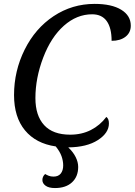

<svg xmlns="http://www.w3.org/2000/svg" viewBox="-20 -744 689 982"><path d="M265.1 4.9Q163.6 -9.8 107.7 -77.4Q51.8 -145 51.8 -257.8Q51.8 -380.9 106 -490Q160.2 -599.1 254.6 -661.6Q349.1 -724.1 463.9 -724.1Q551.3 -724.1 600.1 -694.1Q648.9 -664.1 648.9 -612.8Q648.9 -577.1 622.1 -556.2Q595.2 -535.2 550.8 -535.2Q550.8 -601.1 525.9 -636Q501 -670.9 451.2 -670.9Q372.6 -670.9 306.6 -612.3Q240.7 -553.7 200.9 -449.2Q161.1 -344.7 161.1 -242.2Q161.1 -152.8 205.8 -104Q250.5 -55.2 338.9 -55.2Q397.9 -55.2 444.8 -79.1Q491.7 -103 523.9 -146Q537.1 -136.7 537.1 -112.8Q537.1 -64 480.7 -27.6Q424.3 8.8 329.1 9.8Q354 33.2 366.9 59.1Q379.9 85 379.9 109.9Q379.9 159.2 348.4 188.5Q316.9 217.8 261.2 217.8Q229.5 217.8 213.1 205.8Q196.8 193.8 196.8 176.8Q196.8 158.7 210.9 146Q218.8 150.9 229.2 155Q239.7 159.2 253.9 159.2Q278.3 159.2 290.8 143.6Q303.2 127.9 303.2 102.1Q303.2 79.1 294.7 54.9Q286.1 30.8 265.1 4.9Z"/></svg>

Font: Droid Serif
Style: Italic
Weight: 400
Italic angle: -12°
Designer: Monotype Design team
Foundry: Monotype Imaging Inc.
Version: Version 1.03